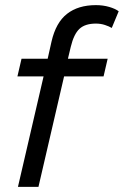

<svg xmlns="http://www.w3.org/2000/svg" viewBox="-20 -729 483 749"><path d="M50 0 150 -431H48L64 -500H166L181 -567Q198 -641 241.5 -675Q285 -709 354 -709Q382 -709 406 -702Q430 -695 443 -685L416 -620Q406 -626 389.5 -631.5Q373 -637 354 -637Q312 -637 290 -616.5Q268 -596 256 -546L245 -500H400L384 -431H230L130 0Z"/></svg>

Font: Prodigy Sans
Style: Italic
Weight: 400
Italic angle: -13°
Designer: Wei Huang
Foundry: Wei Huang
Version: Version 1.003; ttfautohint (v1.8.3)